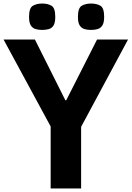

<svg xmlns="http://www.w3.org/2000/svg" viewBox="-27 -1064 743 1084"><path d="M259 0V-350L-7 -841H170L342 -498H347L521 -841H696L431 -348V0ZM487 -895Q466 -895 449.5 -900Q433 -905 423 -920.5Q413 -936 413 -969Q413 -1019 434.5 -1031.5Q456 -1044 487 -1044Q519 -1044 540 -1031.5Q561 -1019 561 -969Q561 -936 551 -920.5Q541 -905 524.5 -900Q508 -895 487 -895ZM211 -895Q190 -895 173.5 -900Q157 -905 147 -920.5Q137 -936 137 -969Q137 -1019 158.5 -1031.5Q180 -1044 211 -1044Q243 -1044 264 -1031.5Q285 -1019 285 -969Q285 -936 275.5 -920.5Q266 -905 249 -900Q232 -895 211 -895Z"/></svg>

Font: Matangi Black
Style: Regular
Weight: 900
Designer: Prashant Pant
Foundry: The Graphic Ant
Version: Version 3.002